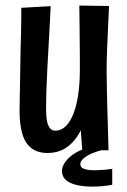

<svg xmlns="http://www.w3.org/2000/svg" viewBox="-20 -547 463 699"><path d="M153.8 10Q117.4 10 94.4 -7.6Q71.4 -25.2 61.3 -59.5Q51.2 -93.8 51.2 -142.8Q51.2 -157.4 51.7 -182.4Q52.2 -207.4 52.9 -240.5Q53.6 -273.6 54 -311Q54.4 -343.2 55.1 -372.1Q55.8 -401 56.5 -426.6Q57.2 -452.2 57.4 -475.3Q57.6 -498.4 57.6 -518.6L164.4 -524.6Q163.4 -499.6 162 -474.3Q160.6 -449 159.2 -421.8Q157.8 -394.6 156 -363.5Q154.2 -332.4 152.2 -293.8Q151.2 -270.6 150.2 -249.3Q149.2 -228 148.7 -209.6Q148.2 -191.2 148 -175.5Q147.8 -159.8 147.8 -148.2Q147.8 -123.2 151.2 -105.9Q154.6 -88.6 162.2 -79.9Q169.8 -71.2 182.4 -71.2Q199.4 -71.2 215.1 -83.8Q230.8 -96.4 243.4 -123.7Q256 -151 263.4 -194.1Q270.8 -237.2 270.8 -297.8L315.8 -301.8Q315.2 -250.6 309.4 -203.7Q303.6 -156.8 291.9 -117.8Q280.2 -78.8 261.1 -50.2Q242 -21.6 215.3 -5.8Q188.6 10 153.8 10ZM279.6 0 271.2 -109.2Q271.4 -158.6 271.1 -205.3Q270.8 -252 270.8 -297.8Q270.8 -325 270.6 -356.2Q270.4 -387.4 270 -418.3Q269.6 -449.2 269.4 -477.3Q269.2 -505.4 268.8 -526.8L377 -525.2Q375.4 -495.6 374.3 -468.6Q373.2 -441.6 372.1 -416.7Q371 -391.8 369.9 -368.5Q368.8 -345.2 368.5 -323.9Q368.2 -302.6 368.2 -282.8Q368.6 -256.6 369.1 -223.9Q369.6 -191.2 370.6 -156.7Q371.6 -122.2 372.6 -91Q373.6 -59.8 374.1 -36Q374.6 -12.2 375 0ZM313.6 132.4Q265.6 132.4 235.6 118.4Q205.6 104.4 205.6 74.8Q205.6 60.4 216.7 44Q227.8 27.6 248 13.9Q268.2 0.2 294.6 -7.4L353.6 -1.2Q333.2 3.6 314.6 11.5Q296 19.4 284.2 29.7Q272.4 40 272.4 51Q272.4 63.4 287 68.1Q301.6 72.8 321.8 72.8Q336.4 72.8 356.6 71.3Q376.8 69.8 388.6 67.6V125.8Q368.8 129.4 350.3 130.9Q331.8 132.4 313.6 132.4Z"/></svg>

Font: Truculenta
Style: Regular
Weight: 400
Designer: Ivan Castro, Eva Sanz & Omnibus-Type Team
Foundry: Omnibus-Type
Version: Version 1.002